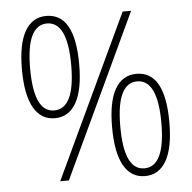

<svg xmlns="http://www.w3.org/2000/svg" viewBox="-52 -776 837 838"><g transform="rotate(-5 366.0 -357.0)"><path d="M55 -501Q55 -612 87.5 -668Q120 -724 181 -724Q306 -724 306 -501Q306 -389 273.5 -332.5Q241 -276 180 -276Q119 -276 87 -333Q55 -390 55 -501ZM552 -714 217 0H179L515 -714ZM91 -501Q91 -310 180 -310Q271 -310 271 -501Q271 -691 181 -691Q137 -691 114 -644.5Q91 -598 91 -501ZM425 -215Q425 -327 457.5 -382.5Q490 -438 551 -438Q676 -438 676 -215Q676 -103 643.5 -46.5Q611 10 550 10Q489 10 457 -47Q425 -104 425 -215ZM461 -215Q461 -24 550 -24Q641 -24 641 -215Q641 -405 551 -405Q507 -405 484 -358.5Q461 -312 461 -215Z"/></g></svg>

Font: Noto Sans Sinhala SemiCondensed ExtraLight
Style: Regular
Weight: 200
Width: 4
Designer: Jelle Bosma - Monotype Design Team
Foundry: Monotype Imaging Inc.
Version: Version 2.006; ttfautohint (v1.8.4.7-5d5b)